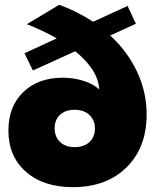

<svg xmlns="http://www.w3.org/2000/svg" viewBox="-20 -771 651 801"><path d="M439.9 -623Q512.7 -555.7 552.2 -470.9Q591.8 -386.2 591.8 -293.9Q591.8 -155.8 508.1 -73Q424.3 9.8 284.2 9.8Q161.1 9.8 88.1 -54.4Q15.1 -118.7 15.1 -226.1Q15.1 -326.7 76.9 -386.7Q138.7 -446.8 242.2 -446.8Q287.1 -446.8 328.6 -433.6Q370.1 -420.4 394 -397.9Q389.6 -479.5 293.9 -557.1L117.2 -477.1L82 -548.8L216.8 -610.8Q158.2 -644.5 91.8 -669.9L227.1 -751Q304.2 -722.7 368.2 -680.2L512.2 -746.1L546.9 -671.9ZM291 -157.2Q330.1 -157.2 353 -178.2Q376 -199.2 376 -234.9Q376 -270 352.8 -291.5Q329.6 -313 291 -313Q252.9 -313 230.5 -292.2Q208 -271.5 208 -235.8Q208 -200.2 230.7 -178.7Q253.4 -157.2 291 -157.2Z"/></svg>

Font: Montserrat arm ExtraBold
Style: Regular
Weight: 800
Designer: Julieta Ulanovsky
Foundry: Julieta Ulanovsky
Version: Version 6.000;PS 006.000;hotconv 1.0.88;makeotf.lib2.5.64775